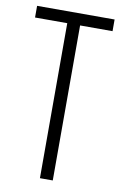

<svg xmlns="http://www.w3.org/2000/svg" viewBox="-83 -762 515 810"><g transform="rotate(10 175.0 -357.0)"><path d="M202 0V-664H341V-714H9V-664H147V0Z"/></g></svg>

Font: Noto Sans Display Condensed Light
Style: Regular
Weight: 300
Width: 3
Designer: Monotype Design Team
Foundry: Monotype Imaging Inc.
Version: Version 1.900